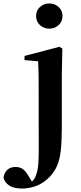

<svg xmlns="http://www.w3.org/2000/svg" viewBox="-115 -821 470 1112"><path d="M13 271Q-35 271 -61.5 253.5Q-88 236 -95 207Q-83 146 -24 146Q-1 146 16.5 158Q34 170 49 197L79 245V251H57V242Q69 232 78.5 221.5Q88 211 94 192Q105 164 107.5 119Q110 74 109.5 16.5Q109 -41 109 -106V-304Q109 -354 108.5 -392Q108 -430 106 -466L27 -473V-497L229 -550L246 -540L243 -388V-80Q243 -1 237 51.5Q231 104 215.5 139.5Q200 175 171 205Q134 242 93 256.5Q52 271 13 271ZM171 -655Q139 -655 116.5 -675.5Q94 -696 94 -729Q94 -760 116.5 -780.5Q139 -801 171 -801Q202 -801 224.5 -780.5Q247 -760 247 -729Q247 -696 224.5 -675.5Q202 -655 171 -655Z"/></svg>

Font: Noto Serif SC ExtraLight
Style: Bold
Weight: 700
Version: Version 2.002-H1;hotconv 1.1.0;makeotfexe 2.6.0